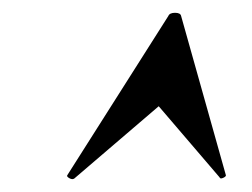

<svg xmlns="http://www.w3.org/2000/svg" viewBox="-20 -654 393 300"><path d="M96 -375Q93 -373 88.5 -375.5Q84 -378 85 -380L243 -629Q245 -634 253.5 -634Q262 -634 263 -629L333 -380Q333 -378 328.5 -376Q324 -374 323 -377L228 -488Z"/></svg>

Font: Cormorant Light
Style: Bold Italic
Weight: 700
Italic angle: -10°
Version: Version 4.000